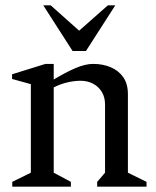

<svg xmlns="http://www.w3.org/2000/svg" viewBox="-20 -702 585 722"><path d="M26.1 0V-18.1L96 -52.6V-385.5L25.4 -405.1V-422.7L151 -461.7H182V-402.9Q225.4 -429.2 262.9 -445.5Q300.4 -461.7 330.6 -461.7Q366.8 -461.7 396.3 -449.2Q425.9 -436.7 443.5 -411.7Q461 -386.6 461 -347.7V-52.6L531 -18.1V0H345.4V-18.1L375 -52.6V-309Q375 -336.4 362.9 -356.3Q350.8 -376.2 329.9 -387.3Q309 -398.3 283.1 -398.3Q260.1 -398.3 233.8 -392.3Q207.5 -386.2 182 -373.4V-52.6L246.5 -18.1V0ZM253 -510.1 142.7 -682H170.6L277.6 -586.6L385.7 -682H413.5L303.2 -510.1Z"/></svg>

Font: Ancizar Serif Light
Style: Regular
Weight: 300
Designer: Cesar Puertas, Viviana Monsalve, Julian Moncada, Julian Prieto, Jose Castro, Felipe Aragon, Mariel Hernandez, Sara Alarc
Version: Version 8.100